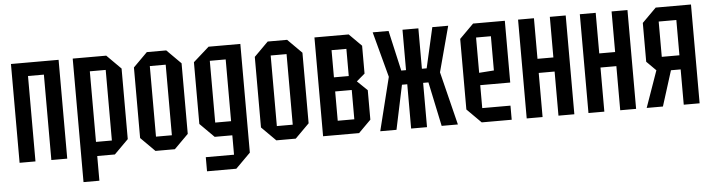

<svg xmlns="http://www.w3.org/2000/svg" viewBox="-45 -752 4023 1084"><g transform="rotate(-5 1967.0 -210.0)"><path d="M40 0V-560H310V0H220V-484H130V0Z M390 140V-560H580L660 -480V-80L580 0H480V140ZM570 -480H480V-80H570Z M730 -80V-480L810 -560H920L1000 -480V-80L920 0H810ZM820 -80H910V-480H820Z M1090 140V60H1250V-50H1150L1070 -130V-480L1160 -560H1340V56L1256 140ZM1160 -480V-130H1250V-480Z M1415 -80V-480L1495 -560H1605L1685 -480V-80L1605 0H1495ZM1505 -80H1595V-480H1505Z M1760 -560V0H1964L2034 -70V-237L1977 -292L2024 -332V-490L1954 -560ZM1850 -326V-480H1934V-326ZM1850 -80V-246H1944V-80Z M2349 0H2259V-251H2229L2176 0H2084L2159 -302L2090 -560H2180L2232 -331H2259V-560H2349V-331H2376L2428 -560H2518L2449 -302L2524 0H2432L2379 -251H2349Z M2579 -80V-480L2659 -560H2839V-210H2669V-80H2829V0H2659ZM2669 -280 2753 -286V-480H2669Z M2914 0V-560H3004V-330H3094V-560H3184V0H3094V-250H3004V0Z M3264 0V-560H3354V-330H3444V-560H3534V0H3444V-250H3354V0Z M3704 -280H3804V-480H3704ZM3614 -260V-480L3694 -560H3894V0H3804V-200H3749L3686 0H3594L3667 -207Z"/></g></svg>

Font: Tektur Condensed
Style: Regular
Weight: 400
Width: 3
Designer: Adam Jagosz
Foundry: Adam Jagosz
Version: Version 1.005;gftools[0.9.30]